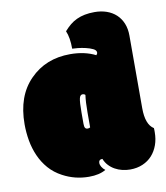

<svg xmlns="http://www.w3.org/2000/svg" viewBox="-80 -763 724 839"><g transform="rotate(-10 282.0 -343.5)"><path d="M293.9 -346.2Q289.1 -351.1 282.2 -351.1Q271 -351.1 267.6 -335.9Q263.7 -319.3 263.7 -273.4V-223.6Q263.7 -210.4 267.1 -205.1Q270.5 -199.7 278.3 -199.7Q286.1 -199.7 289.6 -203.1V-268.6Q289.6 -316.4 293.9 -346.2ZM258.8 -634.8Q272 -649.9 285.9 -661.4Q299.8 -672.9 316.2 -680.4Q332.5 -688 352.1 -691.9Q371.6 -695.8 395.5 -695.8Q424.8 -695.8 449.2 -687.3Q473.6 -678.7 491.2 -662.4Q508.8 -646 518.6 -622.3Q528.3 -598.6 528.3 -568.4V-246.1Q528.3 -173.3 563.5 -151.4Q564 -149.9 564 -142.1V-133.3Q564 -102.5 554.7 -76.7Q545.4 -50.8 528.3 -31.7Q511.2 -12.7 486.3 -2Q461.4 8.8 430.2 8.8Q412.6 8.8 395.5 4.6Q378.4 0.5 363.5 -7.8Q348.6 -16.1 336.9 -28.6Q325.2 -41 318.4 -58.1Q301.8 -58.1 301.8 -42Q301.8 -34.7 307.4 -25.1Q313 -15.6 322.8 -8.3Q293.9 8.8 248 8.8Q186 8.8 132.3 -20Q98.1 -38.1 74.7 -64.9Q51.3 -91.8 36.9 -124.5Q22.5 -157.2 16.1 -193.4Q9.8 -229.5 9.8 -265.6Q9.8 -391.1 80.1 -461.9Q149.9 -533.2 258.8 -533.2Q323.2 -533.2 371.1 -508.8Q376.5 -514.2 376.5 -520Q376.5 -530.3 362.8 -536.9Q349.1 -543.5 331.3 -547.6Q313.5 -551.8 296.4 -553.5Q279.3 -555.2 272 -555.2Q272 -605 258.8 -634.8Z"/></g></svg>

Font: Modak sl
Style: Regular
Weight: 400
Designer: Sarang Kulkarni, Maithili Shingre, Noopur Datye
Foundry: Ek Type
Version: Version 1.036;PS Version 1.000;hotconv 1.0.79;makeotf.lib2.5